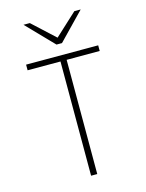

<svg xmlns="http://www.w3.org/2000/svg" viewBox="-134 -1002 825 1083"><g transform="rotate(-15 278.5 -460.5)"><path d="M296 0H260V-667H68V-700H489V-667H296ZM263 -765 112 -921H149L279 -801L409 -921H446L295 -765Z"/></g></svg>

Font: Overpass Thin
Style: Regular
Weight: 100
Designer: Delve Withrington, Thomas Jockin
Foundry: Delve Fonts
Version: Version 3.000;DELV;Overpass